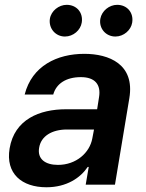

<svg xmlns="http://www.w3.org/2000/svg" viewBox="-20 -780 615 811"><path d="M176.1 11C261.7 11 320 -29.1 350.5 -74.9H354.8L342 0H465.6L526.3 -365.1C550.4 -509.2 440 -552.6 336.3 -552.6C221.6 -552.6 115.1 -502.1 84.2 -380.7H204.9C217.7 -426.8 259.2 -454.2 321.7 -454.2C381.4 -454.2 407 -422.6 398.4 -370L390.3 -318.5H258.9C147 -318.5 41.2 -275.9 20.6 -153.1C2.8 -46.2 72.4 11 176.1 11ZM145.2 -155.2C152.7 -204.9 199.2 -233 263.1 -233H377.1L370 -195.7C359 -134.6 301.8 -83.5 224.8 -83.5C171.2 -83.5 137.4 -108.3 145.2 -155.2ZM190.7 -700.6C184.7 -660.5 214.1 -625.7 254.3 -625.7C289.8 -625.7 320.3 -652.7 325.3 -684.7C332 -726.6 304 -759.6 261.7 -759.6C228.7 -759.6 196 -734.4 190.7 -700.6ZM403.8 -700.6C397 -659.8 427.2 -625.7 467.3 -625.7C502.8 -625.7 533.4 -652.7 538.4 -684.7C545.1 -726.6 517 -759.6 474.8 -759.6C441.8 -759.6 409.8 -734.4 403.8 -700.6Z"/></svg>

Font: Margiela Sans Semi Bold
Style: Italic
Weight: 600
Italic angle: -9.39999°
Designer: Stefan Endress, Andreas Faust
Version: Version 1.100;FEAKit 1.0